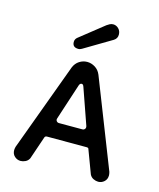

<svg xmlns="http://www.w3.org/2000/svg" viewBox="-93 -637 590 714"><g transform="rotate(15 202.5 -280.0)"><path d="M53 10Q40 10 30 1Q20 -8 20 -23Q20 -28 22 -36L147 -375Q154 -392 168 -401Q182 -410 198 -410Q214 -410 228.5 -401Q243 -392 250 -375L383 -36Q385 -28 385 -23Q385 -8 375 1Q365 10 352 10Q343 10 333.5 5.5Q324 1 319 -9L286 -97Q285 -103 278 -103H125Q118 -103 116 -97L86 -9Q81 1 71.5 5.5Q62 10 53 10ZM155 -163H245Q251 -163 254.5 -167.5Q258 -172 256 -179L208 -316Q205 -326 199 -326Q192 -326 189 -316L144 -178Q142 -172 145.5 -167.5Q149 -163 155 -163ZM139 -487 231 -560Q235 -563 241.5 -566.5Q248 -570 255 -570Q267 -570 276 -561Q285 -552 285 -538Q285 -523 272 -515L166 -452Q163 -451 160.5 -449.5Q158 -448 153 -448Q130 -448 130 -469Q130 -480 139 -487Z"/></g></svg>

Font: Dongle
Style: Regular
Weight: 400
Designer: Yanghee Ryu
Foundry: Yanghee Ryu
Version: Version 2.000